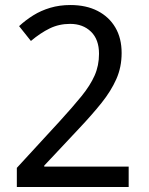

<svg xmlns="http://www.w3.org/2000/svg" viewBox="-20 -744 591 764"><path d="M47 0V-76L218 -262Q270 -319 304.5 -361.5Q339 -404 356.5 -443.5Q374 -483 374 -530Q374 -587 342 -618Q310 -649 259 -649Q215 -649 178 -631Q141 -613 103 -581L56 -640Q82 -664 112.5 -683Q143 -702 180 -713Q217 -724 260 -724Q323 -724 368.5 -700.5Q414 -677 439 -634.5Q464 -592 464 -533Q464 -477 443 -429.5Q422 -382 384 -334.5Q346 -287 293 -231L156 -85V-81H492V0Z"/></svg>

Font: guzrati115
Style: Regular
Weight: 400
Designer: Jelle Bosma - Monotype Design Team, Universal Thirst
Foundry: Monotype Imaging Inc.
Version: Version 2.102